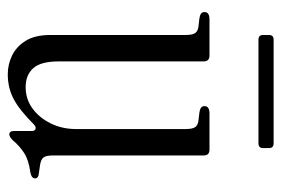

<svg xmlns="http://www.w3.org/2000/svg" viewBox="-135 -580 724 494"><g transform="rotate(90 227.0 -333.0)"><path d="M171 9Q146 9 123 -2Q100 -13 85 -37Q70 -61 70 -101V-449Q70 -467 64.5 -474Q59 -481 45 -482L28 -484Q11 -486 11 -497Q11 -510 30 -510H123Q138 -510 138 -495V-122Q138 -76 155.5 -56.5Q173 -37 204 -37Q235 -37 259 -54.5Q283 -72 297.5 -101.5Q312 -131 312 -166V-449Q312 -467 306.5 -474Q301 -481 287 -482L270 -484Q253 -486 253 -497Q253 -510 272 -510H365Q380 -510 380 -495V-107Q380 -89 385.5 -82.5Q391 -76 405 -74L426 -71Q439 -70 439 -61Q439 -52 423 -49Q392 -45 373.5 -33Q355 -21 341 -4Q332 5 326 5Q317 5 317 -7V-53Q317 -61 311.5 -62.5Q306 -64 300 -58Q263 -21 234.5 -6Q206 9 171 9ZM82 -636Q70 -636 70 -648V-663Q70 -675 82 -675H349Q361 -675 361 -663V-648Q361 -636 349 -636Z"/></g></svg>

Font: Instrument Serif
Style: Regular
Weight: 400
Designer: Rodrigo Fuenzalida
Foundry: fragTYPE
Version: Version 1.000; ttfautohint (v1.8.4.7-5d5b);gftools[0.9.27]